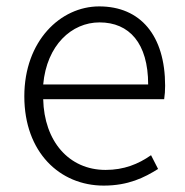

<svg xmlns="http://www.w3.org/2000/svg" viewBox="-20 -567 578 600"><path d="M304 13C381 13 431 -12 474 -39L452 -82C412 -54 367 -36 310 -36C195 -36 118 -126 115 -257H493C495 -270 496 -284 496 -299C496 -456 419 -547 290 -547C169 -547 56 -439 56 -266C56 -91 167 13 304 13ZM115 -303C126 -426 204 -497 291 -497C384 -497 443 -432 443 -303Z"/></svg>

Font: Spoqa Han Sans Neo Light
Style: Regular
Weight: 300
Designer: [Spoqa Han Sans Neo] Dong-huui Kim  Younghwa Kang  Yujin Lee  [Noto Sans] Ryoko NISHIZUKA  (kana & ideographs); Paul D. 
Foundry: Spoqa (http://www.spoqa-han-sans.com)
Version: Version 1.000